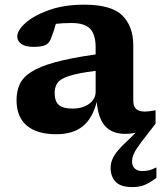

<svg xmlns="http://www.w3.org/2000/svg" viewBox="-20 -548 678 801"><path d="M629 -32 570.5 43.5Q546.5 75.5 538.8 92.5Q531 109.5 531 125.5Q531 145 542.5 155.2Q554 165.5 573.5 165.5Q588.5 165.5 600.8 162.8Q613 160 632.5 150.5V194Q602 216.5 581 224.5Q560 232.5 532.5 232.5Q484 232.5 462.8 210.8Q441.5 189 441.5 152Q441.5 135.5 447.8 118.8Q454 102 471.2 81Q488.5 60 522 29.5L545.5 6Q523.5 10.5 502 10.5Q449 10.5 419.5 -21Q390 -52.5 383.5 -123Q365.5 -53 324.5 -20.5Q283.5 12 215 12Q134.5 12 91.8 -24Q49 -60 49 -130.5Q49 -166.5 61.8 -195.5Q74.5 -224.5 109.2 -247.2Q144 -270 209 -288Q274 -306 379 -321V-350.5Q379 -403 356.5 -427.5Q334 -452 278 -452Q258 -452 242 -451Q226 -450 213 -448.5Q204 -415.5 192.5 -387Q184 -365 167 -358.8Q150 -352.5 120 -352.5Q85.5 -352.5 68.8 -364.8Q52 -377 52 -395.5Q52 -421.5 86.8 -452.5Q121.5 -483.5 184.5 -506Q247.5 -528.5 332 -528.5Q445 -528.5 490.5 -483.2Q536 -438 536 -358.5V-130Q536 -103.5 548.2 -93Q560.5 -82.5 584.5 -82.5Q601.5 -82.5 629 -88ZM208 -160Q208 -126 225 -110.5Q242 -95 282.5 -95Q324.5 -95 351.8 -114.8Q379 -134.5 379 -165V-252.5Q304.5 -243 268 -231Q231.5 -219 219.8 -202Q208 -185 208 -160Z"/></svg>

Font: Newsreader 6pt SemiBold
Style: Regular
Weight: 600
Designer: Hugues Gentile
Foundry: Production Type
Version: Version 1.003; ttfautohint (v1.8.3)